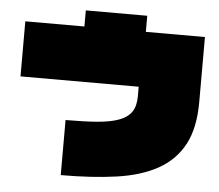

<svg xmlns="http://www.w3.org/2000/svg" viewBox="-54 -797 1028 903"><g transform="rotate(5 460.0 -346.0)"><path d="M265 45V-215Q352 -215 414.5 -220Q477 -225 517 -240Q557 -255 575.5 -282.5Q594 -310 594 -355V-401H36V-661H315V-737H605V-661H884V-355Q884 -232 843 -154.5Q802 -77 723 -32.5Q644 12 528.5 28.5Q413 45 265 45Z"/></g></svg>

Font: ChangwonDangamAsac Bold
Style: Regular
Weight: 700
Designer: Choi Chi-young, Lee Youngbeen, Kim Jungjin, Yoon Jihee, Han Dohee
Foundry: YoonDesign Inc.
Version: Version 1.010;Build 20210623